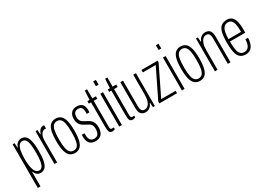

<svg xmlns="http://www.w3.org/2000/svg" viewBox="-6 -1607 3678 2664"><g transform="rotate(-30 1833.5 -275.0)"><path d="M57 173V-526H88L93 -454H98Q107 -487 133 -512.5Q159 -538 199 -538Q240 -538 268 -513.5Q296 -489 311 -429Q326 -369 326 -263Q326 -163 312 -102.5Q298 -42 269.5 -15Q241 12 197 12Q177 12 159.5 4.5Q142 -3 128.5 -19Q115 -35 105 -59H100V173ZM197 -27Q226 -27 244.5 -50.5Q263 -74 272 -125Q281 -176 281 -258V-267Q281 -346 273 -397.5Q265 -449 245.5 -474Q226 -499 194 -499Q161 -499 140 -471.5Q119 -444 109.5 -392Q100 -340 100 -267V-258Q100 -199 107 -155.5Q114 -112 126 -83.5Q138 -55 156 -41Q174 -27 197 -27Z M423 0V-526H454L459 -454H464Q475 -486 488.5 -504Q502 -522 517.5 -530Q533 -538 551 -538Q556 -538 560 -538Q564 -538 568 -536V-486H550Q537 -486 522 -479Q507 -472 494.5 -455.5Q482 -439 474 -411.5Q466 -384 466 -342V0Z M749 12Q702 12 669 -14.5Q636 -41 619.5 -101Q603 -161 603 -263Q603 -365 619.5 -425.5Q636 -486 669 -512Q702 -538 749 -538Q796 -538 829 -512Q862 -486 878.5 -425.5Q895 -365 895 -263Q895 -161 878.5 -101Q862 -41 829 -14.5Q796 12 749 12ZM749 -27Q785 -27 807.5 -50.5Q830 -74 840 -125Q850 -176 850 -258V-268Q850 -351 840 -401.5Q830 -452 807.5 -475.5Q785 -499 749 -499Q714 -499 691 -475.5Q668 -452 658 -401.5Q648 -351 648 -268V-258Q648 -176 658 -125Q668 -74 691 -50.5Q714 -27 749 -27Z M1079 12Q1043 12 1019 1Q995 -10 980 -30Q965 -50 959 -78Q953 -106 953 -140Q953 -146 953.5 -151.5Q954 -157 955 -161H998Q997 -156 997 -150Q997 -144 997 -138Q997 -102 1005.5 -77.5Q1014 -53 1031.5 -40Q1049 -27 1076 -27Q1108 -27 1127.5 -40.5Q1147 -54 1155 -79.5Q1163 -105 1163 -142Q1163 -177 1150.5 -198Q1138 -219 1117 -231.5Q1096 -244 1073 -255Q1051 -266 1032 -278Q1013 -290 998 -307.5Q983 -325 975 -349.5Q967 -374 967 -409Q967 -439 975 -463Q983 -487 998.5 -504Q1014 -521 1036.5 -529.5Q1059 -538 1087 -538Q1117 -538 1139.5 -529.5Q1162 -521 1176 -505Q1190 -489 1196.5 -466Q1203 -443 1203 -413Q1203 -405 1202.5 -396Q1202 -387 1201 -378H1159V-412Q1159 -445 1150 -464Q1141 -483 1125.5 -491Q1110 -499 1088 -499Q1065 -499 1050.5 -491.5Q1036 -484 1027 -471Q1018 -458 1015 -441Q1012 -424 1012 -406Q1012 -374 1023.5 -354.5Q1035 -335 1053.5 -322.5Q1072 -310 1093 -299Q1112 -290 1132.5 -278.5Q1153 -267 1170.5 -249.5Q1188 -232 1198.5 -205Q1209 -178 1209 -137Q1209 -99 1200 -71Q1191 -43 1174 -24.5Q1157 -6 1133 3Q1109 12 1079 12Z M1351 11Q1321 11 1308 -3.5Q1295 -18 1292.5 -44Q1290 -70 1290 -103V-487H1255V-526H1289L1297 -672H1333V-526H1391V-487H1333V-74Q1333 -49 1338 -38Q1343 -27 1357 -27H1391V-1Q1386 2 1378.5 5Q1371 8 1364 9.5Q1357 11 1351 11Z M1461 -647V-723H1504V-647ZM1461 0V-526H1504V0Z M1677 11Q1647 11 1634 -3.5Q1621 -18 1618.5 -44Q1616 -70 1616 -103V-487H1581V-526H1615L1623 -672H1659V-526H1717V-487H1659V-74Q1659 -49 1664 -38Q1669 -27 1683 -27H1717V-1Q1712 2 1704.5 5Q1697 8 1690 9.5Q1683 11 1677 11Z M1881 12Q1838 12 1810 -15Q1782 -42 1782 -117V-526H1825V-124Q1825 -103 1827.5 -85.5Q1830 -68 1837 -54.5Q1844 -41 1856 -34Q1868 -27 1888 -27Q1915 -27 1938.5 -47Q1962 -67 1975.5 -108.5Q1989 -150 1989 -212V-526H2032V0H2001L1996 -72H1991Q1979 -41 1961.5 -22.5Q1944 -4 1923.5 4Q1903 12 1881 12Z M2104 0V-31L2327 -487H2121V-526H2379V-498L2156 -39H2387V0Z M2465 -647V-723H2508V-647ZM2465 0V-526H2508V0Z M2751 12Q2704 12 2671 -14.5Q2638 -41 2621.5 -101Q2605 -161 2605 -263Q2605 -365 2621.5 -425.5Q2638 -486 2671 -512Q2704 -538 2751 -538Q2798 -538 2831 -512Q2864 -486 2880.5 -425.5Q2897 -365 2897 -263Q2897 -161 2880.5 -101Q2864 -41 2831 -14.5Q2798 12 2751 12ZM2751 -27Q2787 -27 2809.5 -50.5Q2832 -74 2842 -125Q2852 -176 2852 -258V-268Q2852 -351 2842 -401.5Q2832 -452 2809.5 -475.5Q2787 -499 2751 -499Q2716 -499 2693 -475.5Q2670 -452 2660 -401.5Q2650 -351 2650 -268V-258Q2650 -176 2660 -125Q2670 -74 2693 -50.5Q2716 -27 2751 -27Z M2994 0V-526H3025L3030 -454H3035Q3048 -485 3065.5 -503.5Q3083 -522 3103.5 -530Q3124 -538 3145 -538Q3175 -538 3197 -526.5Q3219 -515 3231.5 -487Q3244 -459 3244 -409V0H3201V-402Q3201 -423 3198.5 -440.5Q3196 -458 3189.5 -471.5Q3183 -485 3170.5 -492Q3158 -499 3138 -499Q3111 -499 3088.5 -479Q3066 -459 3051.5 -418Q3037 -377 3037 -314V0Z M3487 12Q3431 12 3397.5 -16Q3364 -44 3350 -105Q3336 -166 3336 -263Q3336 -364 3351.5 -424Q3367 -484 3402 -511Q3437 -538 3492 -538Q3534 -538 3564.5 -517Q3595 -496 3611 -445Q3627 -394 3627 -305V-254H3381Q3381 -177 3389.5 -126.5Q3398 -76 3421 -51.5Q3444 -27 3485 -27Q3505 -27 3522.5 -35Q3540 -43 3553 -60Q3566 -77 3574 -105.5Q3582 -134 3583 -174H3625Q3624 -129 3614 -94.5Q3604 -60 3586.5 -36Q3569 -12 3543.5 0Q3518 12 3487 12ZM3381 -293H3582Q3582 -346 3577.5 -384.5Q3573 -423 3563 -448.5Q3553 -474 3534.5 -486.5Q3516 -499 3489 -499Q3446 -499 3422.5 -472Q3399 -445 3390 -398.5Q3381 -352 3381 -293Z"/></g></svg>

Font: Archivo ExtraCondensed Thin
Style: Regular
Weight: 250
Width: 2
Designer: Hector Gatti
Foundry: Omnibus-Type
Version: Version 2.001